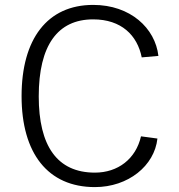

<svg xmlns="http://www.w3.org/2000/svg" viewBox="-20 -753 728 783"><path d="M360 -733C173 -733 68 -594 68 -361C68 -128 175 10 367 10C503 10 610 -77 622 -188L555 -197C534 -105 461 -49 367 -49C213 -49 138 -158 138 -360C138 -568 215 -674 360 -674C475 -674 540 -609 558 -519L626 -525C613 -638 512 -733 360 -733Z"/></svg>

Font: United Sans ExtraLight
Style: Regular
Weight: 200
Designer: Pablo Impallari, Rodrigo Fuenzalida (Modified by Dan O. Williams)
Version: Version 1.000;PS 001.000;hotconv 1.0.88;makeotf.lib2.5.64775